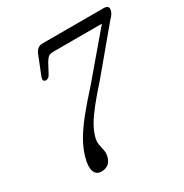

<svg xmlns="http://www.w3.org/2000/svg" viewBox="-164 -830 929 969"><g transform="rotate(-30 300.0 -345.5)"><path d="M214.5 -41.5Q202 9 152 9Q122.5 9 112.5 -17.2Q102.5 -43.5 115.5 -91.5Q128 -138 153.5 -182.5Q179 -227 220 -278Q261 -329 320.5 -394.5L526 -636.5H241.5Q223 -636.5 213 -628Q203 -619.5 192.5 -600.5L166.5 -551.5Q155.5 -529.5 139 -530Q117.5 -531 129 -560L170.5 -664.5Q177.5 -681.5 188.5 -690.8Q199.5 -700 217.5 -700H572.5Q604.5 -700 599 -674Q597 -663.5 590.8 -653.5Q584.5 -643.5 570 -629L374 -394Q323 -337 290.2 -296Q257.5 -255 238.8 -222.8Q220 -190.5 211.5 -159.5Q204.5 -136 208 -116.2Q211.5 -96.5 215.5 -78.2Q219.5 -60 214.5 -41.5Z"/></g></svg>

Font: Fraunces 72pt S100 Light
Style: Italic
Weight: 300
Italic angle: -16°
Version: Version 1.000; ttfautohint (v1.8.3)